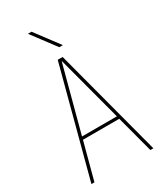

<svg xmlns="http://www.w3.org/2000/svg" viewBox="-231 -1039 963 1127"><g transform="rotate(-30 250.0 -475.0)"><path d="M278.3 -790 158.2 -950.2H182.6L302.7 -790ZM368.2 -269.5 251 -710H249L131.8 -269.5ZM373 -250H127L60.5 0H40L233.4 -730.5H266.6L460 0H439.5Z"/></g></svg>

Font: Mgen+ 1mn thin
Style: Regular
Weight: 100
Designer: [Source Han Sans]
Ryoko NISHIZUKA  (kana & ideographs); Paul D. Hunt (Latin, Greek & Cyrillic); Wenlong ZHANG  (bopomofo
Version: Version 1.059.20150602